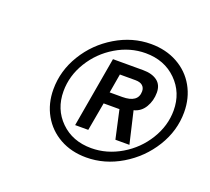

<svg xmlns="http://www.w3.org/2000/svg" viewBox="-80 -874 663 605"><g transform="rotate(20 251.5 -572.0)"><path d="M91 -536Q91 -598 124.5 -653Q158 -708 214 -741.5Q270 -775 332 -775Q382 -775 421 -753.5Q460 -732 481.5 -694Q503 -656 503 -608Q503 -546 469 -491Q435 -436 379 -402.5Q323 -369 261 -369Q211 -369 172.5 -390.5Q134 -412 112.5 -450Q91 -488 91 -536ZM470 -602Q470 -662 429.5 -702Q389 -742 326 -742Q274 -742 227 -714Q180 -686 151.5 -639.5Q123 -593 123 -541Q123 -481 163 -441.5Q203 -402 266 -402Q318 -402 365.5 -430Q413 -458 441.5 -504.5Q470 -551 470 -602ZM194 -453 235 -689H336Q366 -689 383.5 -676Q401 -663 401 -637Q401 -610 388 -588Q375 -566 351 -560L376 -453H329L308 -548H255L238 -453ZM303 -587Q356 -587 356 -625Q356 -637 348 -644Q340 -651 324 -651H272L261 -587Z"/></g></svg>

Font: Open Sauce One Medium Italic
Style: Regular
Weight: 500
Italic angle: -10°
Designer: Alfredo Marco Pradil
Foundry: Creative Sauce Fz LLC
Version: Version 1.477